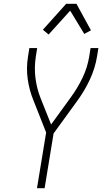

<svg xmlns="http://www.w3.org/2000/svg" viewBox="-20 -987 540 1007"><path d="M174 0 222 -292 156 -459Q134 -512 125.5 -571Q117 -630 127 -691L134 -735H175L168 -691Q159 -633 166 -577.5Q173 -522 193 -472L248 -334L351 -476Q387 -525 413 -579.5Q439 -634 448 -691L455 -735H496L489 -691Q479 -629 451 -569Q423 -509 383 -455L261 -287L214 0ZM235 -806 205 -831 327 -967H381L457 -828L422 -809L348 -931Z"/></svg>

Font: Iosevka Curly Extralight
Style: Italic
Weight: 200
Italic angle: -9°
Monospace: yes
Designer: Belleve Invis
Foundry: Belleve Invis
Version: Version 22.1.2; ttfautohint (v1.8.4)